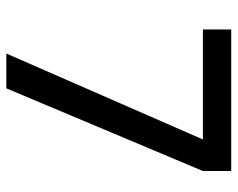

<svg xmlns="http://www.w3.org/2000/svg" viewBox="-90 -624 731 590"><g transform="rotate(90 275.0 -328.5)"><path d="M505 -674V-587L251 17H144L408 -587H70V-674Z"/></g></svg>

Font: Biryani
Style: Regular
Weight: 400
Designer: Dan Reynolds and Mathieu Reguer
Foundry: Dan Reynolds and Mathieu Reguer
Version: Version 1.004; ttfautohint (v1.1) -l 5 -r 5 -G 72 -x 0 -D la